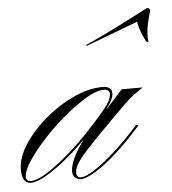

<svg xmlns="http://www.w3.org/2000/svg" viewBox="-84 -491 480 536"><g transform="rotate(-5 156.0 -223.0)"><path d="M-18 5Q-43 5 -43 -34Q-43 -67 -19.5 -103.5Q4 -140 41.5 -172Q79 -204 122 -224Q165 -244 204 -244Q230 -244 230 -224Q230 -208 210 -182H211L257 -233H316Q303 -225 288 -213.5Q273 -202 260 -189Q203 -132 170 -98Q137 -64 123.5 -45Q110 -26 110 -13Q110 2 122 2Q142 2 186.5 -32.5Q231 -67 279 -120L288 -130H296L289 -122Q257 -86 224.5 -56.5Q192 -27 164.5 -10Q137 7 121 7Q112 7 105.5 0.5Q99 -6 99 -16Q99 -48 140 -104Q112 -75 82 -50.5Q52 -26 25.5 -10.5Q-1 5 -18 5ZM-17 0Q5 0 49 -32Q93 -64 142 -114Q178 -152 200.5 -179Q223 -206 223 -223Q223 -236 206 -236Q187 -236 158 -219Q129 -202 96 -174.5Q63 -147 34.5 -116Q6 -85 -12.5 -57.5Q-31 -30 -31 -12Q-31 0 -17 0ZM170 -362 169 -365Q181 -370 207.5 -382.5Q234 -395 263.5 -410Q293 -425 316.5 -437Q340 -449 347 -453Q355 -453 355 -444Q351 -431 346.5 -411.5Q342 -392 342 -375Q342 -371 342 -367.5Q342 -364 343 -360Q343 -358 340 -358Q338 -358 336 -361Q329 -375 324 -388Q319 -401 316 -417Z"/></g></svg>

Font: Ballet 72pt
Style: Regular
Weight: 400
Designer: Maximiliano R. Sproviero
Foundry: Omnibus-Type
Version: Version 1.100; ttfautohint (v1.8.3)